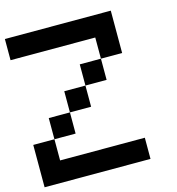

<svg xmlns="http://www.w3.org/2000/svg" viewBox="-114 -876 895 973"><g transform="rotate(-15 333.5 -389.0)"><path d="M111.1 -111.1H555.6V0H0V-222.2H111.1ZM444.4 -444.4H333.3V-555.6H444.4ZM333.3 -333.3H222.2V-444.4H333.3ZM222.2 -222.2H111.1V-333.3H222.2ZM444.4 -666.7H0V-777.8H555.6V-555.6H444.4Z"/></g></svg>

Font: Pixeloid Sans
Style: Regular
Weight: 400
Designer: GGBotNet
Foundry: GGBotNet
Version: 0.5